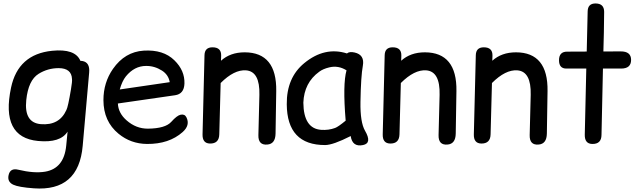

<svg xmlns="http://www.w3.org/2000/svg" viewBox="-20 -806 3672 1103"><path d="M387.7 -293Q370.6 -190.4 361.3 -173.8Q320.8 -84 214.4 -92.8Q117.2 -101.1 130.9 -231Q142.6 -345.2 201.7 -381.8Q254.4 -414.6 317.4 -414.6Q391.1 -414.1 393.6 -352.1Q395.5 -338.4 387.7 -293ZM453.1 -455.6Q446.8 -456.5 441.9 -456.5Q412.1 -527.8 278.8 -514.2Q84 -494.1 43.5 -302.7Q-17.1 -16.6 198.7 3.9Q326.7 16.1 368.2 -49.8L360.4 30.8Q347.7 161.6 239.7 180.2Q175.8 190.9 84.5 168.9Q38.6 157.7 29.3 200.2Q21 238.3 55.7 254.9Q86.4 269.5 174.8 275.9Q432.1 294.4 455.1 31.7L492.2 -389.2Q497.6 -447.8 453.1 -455.6Z M657.2 -211.4 985.4 -258.8Q1037.6 -266.1 1039.6 -326.2Q1042 -400.9 981.9 -459.5Q918.5 -522 805.7 -515.1Q697.3 -508.3 628.9 -410.2Q574.2 -331.5 574.2 -231Q574.2 -108.9 661.1 -37.6Q731 20 824.2 21Q951.2 22 1029.3 -47.4Q1073.7 -86.9 1050.8 -132.3Q1041 -151.9 1017.6 -147Q996.6 -142.6 963.9 -106Q929.7 -67.9 830.1 -66.9Q761.7 -66.4 707 -114.7Q659.7 -156.2 657.2 -211.4ZM668 -292Q681.6 -340.3 703.1 -367.2Q752 -427.2 819.3 -427.2Q867.7 -427.7 910.6 -400.4Q947.8 -376.5 955.1 -334Z M1200.7 -534.2Q1155.8 -534.2 1154.8 -488.8L1143.6 -34.7Q1142.1 17.6 1186 18.6Q1238.3 19.5 1239.7 -33.7L1247.6 -329.1Q1325.2 -406.7 1393.1 -401.9Q1473.6 -396 1470.2 -261.2L1464.4 -29.8Q1462.9 29.3 1516.1 24.4Q1562 20.5 1563 -38.6L1566.9 -282.7Q1570.3 -504.9 1385.7 -505.4Q1302.7 -505.4 1249.5 -457Q1250 -471.7 1250.5 -485.8Q1252 -534.2 1200.7 -534.2Z M1848.1 27.3Q1893.6 26.9 1994.6 -24.4Q2004.4 40 2065.4 27.3Q2118.7 16.6 2077.1 -54.7Q2048.8 -103.5 2050.8 -220.7Q2053.2 -367.7 2064.5 -428.7Q2075.7 -491.2 2017.1 -504.4Q1987.3 -511.2 1973.1 -499Q1845.2 -539.6 1728 -443.4Q1626 -359.9 1627.4 -207Q1628.9 27.8 1848.1 27.3ZM1904.8 -70.8Q1867.7 -57.1 1825.2 -60.1Q1724.1 -66.9 1722.7 -216.3Q1727.1 -331.1 1814 -394Q1835.4 -410.2 1871.6 -418.9Q1923.3 -431.6 1970.7 -401.9Q1948.2 -322.8 1965.8 -112.8Q1922.4 -77.1 1904.8 -70.8Z M2235.8 -534.2Q2190.9 -534.2 2189.9 -488.8L2178.7 -34.7Q2177.2 17.6 2221.2 18.6Q2273.4 19.5 2274.9 -33.7L2282.7 -329.1Q2360.4 -406.7 2428.2 -401.9Q2508.8 -396 2505.4 -261.2L2499.5 -29.8Q2498 29.3 2551.3 24.4Q2597.2 20.5 2598.1 -38.6L2602.1 -282.7Q2605.5 -504.9 2420.9 -505.4Q2337.9 -505.4 2284.7 -457Q2285.2 -471.7 2285.6 -485.8Q2287.1 -534.2 2235.8 -534.2Z M2759.3 -534.2Q2714.4 -534.2 2713.4 -488.8L2702.1 -34.7Q2700.7 17.6 2744.6 18.6Q2796.9 19.5 2798.3 -33.7L2806.2 -329.1Q2883.8 -406.7 2951.7 -401.9Q3032.2 -396 3028.8 -261.2L3022.9 -29.8Q3021.5 29.3 3074.7 24.4Q3120.6 20.5 3121.6 -38.6L3125.5 -282.7Q3128.9 -504.9 2944.3 -505.4Q2861.3 -505.4 2808.1 -457Q2808.6 -471.7 2809.1 -485.8Q2810.5 -534.2 2759.3 -534.2Z M3400.9 -786.1Q3356.9 -786.1 3356 -740.7L3350.6 -509.8Q3293.9 -509.3 3237.8 -509.3Q3191.4 -509.3 3191.4 -460Q3191.4 -412.1 3233.4 -412.1Q3290.5 -412.1 3348.1 -412.1L3339.4 -32.2Q3338.4 20 3382.3 21Q3435.1 22 3435.5 -31.2L3443.8 -412.1Q3496.1 -412.1 3548.3 -412.1Q3605.5 -412.1 3605.5 -461.9Q3605.5 -511.2 3545.4 -510.7L3446.3 -510.3Q3449.7 -613.3 3450.7 -737.8Q3450.7 -786.1 3400.9 -786.1Z"/></svg>

Font: Comic Relief
Style: Regular
Weight: 400
Designer: Jeff Davis
Foundry: Loudifier
Version: Version 1.200; ttfautohint (v1.8.4.7-5d5b)